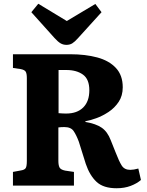

<svg xmlns="http://www.w3.org/2000/svg" viewBox="-20 -989 785 1023"><path d="M601 14Q531 14 494.5 -20Q458 -54 437 -116L400 -234Q387 -269 372.5 -290.5Q358 -312 323 -312Q304 -312 291 -310V-132Q291 -109 297 -97Q303 -85 327 -80L374 -73V0H49V-73L92 -81Q111 -84 117 -93.5Q123 -103 123 -132V-573Q123 -597 117 -607Q111 -617 90 -621L49 -627V-700H354Q435 -700 498 -683Q561 -666 597.5 -627Q634 -588 634 -524Q634 -479 612.5 -446.5Q591 -414 558.5 -392.5Q526 -371 492.5 -359Q459 -347 435 -343V-339Q491 -330 522 -308.5Q553 -287 570 -242L596 -177Q614 -130 628.5 -107Q643 -84 674 -84Q692 -84 717 -91L731 -30Q709 -11 676 1.5Q643 14 601 14ZM332 -384Q391 -384 423.5 -416.5Q456 -449 456 -508Q456 -567 422 -591.5Q388 -616 334 -616H292V-386Q316 -384 332 -384ZM334 -750Q317 -750 303 -758Q289 -766 270 -787L147 -924L184 -969L336 -877L488 -968L521 -924L395 -785Q378 -766 365 -758Q352 -750 334 -750Z"/></svg>

Font: Literata 12pt
Style: Bold
Weight: 700
Designer: Latin by Veronika Burian and Jose Scaglione. Greek by Irene Vlachou. Cyrillic by Vera Evstafieva.
Foundry: TypeTogether
Version: Version 3.002